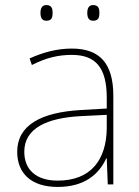

<svg xmlns="http://www.w3.org/2000/svg" viewBox="-20 -729 551 759"><path d="M140 -678C140 -661 145 -647 163 -647C185 -647 188 -661 188 -678C188 -694 185 -709 163 -709C145 -709 140 -694 140 -678ZM325 -678C325 -661 330 -647 348 -647C370 -647 373 -661 373 -678C373 -694 370 -709 348 -709C330 -709 325 -694 325 -678ZM264 -537C205 -537 150 -522 97 -498L106 -472C163 -501 211 -512 264 -512C357 -512 402 -463 402 -343V-300L299 -294C142 -285 48 -234 48 -129C48 -45 102 10 208 10C316 10 372 -42 400 -103H402L406 0H428V-350C428 -480 373 -537 264 -537ZM301 -270 402 -275V-220C400 -99 341 -15 208 -15C123 -15 76 -58 76 -129C76 -222 165 -263 301 -270Z"/></svg>

Font: Noto Sans Arabic Thin
Style: Regular
Weight: 100
Designer: Monotype Design Team, Nadine Chahine, Nizar Qandah and Khaled Hosny
Foundry: Monotype Imaging Inc.
Version: Version 2.012